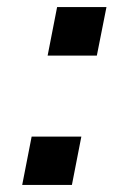

<svg xmlns="http://www.w3.org/2000/svg" viewBox="-20 -525 373 545"><path d="M282.2 -504.9 254.9 -367.2H115.2L142.1 -504.9ZM210.9 -137.2 184.1 0H43L69.8 -137.2Z"/></svg>

Font: Arimo
Style: Bold Italic
Weight: 700
Italic angle: -12°
Designer: Steve Matteson
Foundry: Monotype Imaging Inc.
Version: Version 1.33